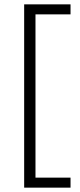

<svg xmlns="http://www.w3.org/2000/svg" viewBox="-20 -770 366 882"><path d="M304 -750V-704H143V46H304V92H91V-750Z"/></svg>

Font: Bounded
Style: Regular
Weight: 200
Designer: Vlad Churkin
Version: Version 1.0